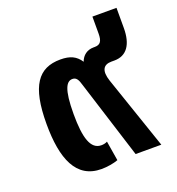

<svg xmlns="http://www.w3.org/2000/svg" viewBox="-112 -676 720 779"><g transform="rotate(-20 247.5 -287.0)"><path d="M196 10C220 10 250 5 268 -2L254 -87C245 -82 235 -81 228 -81C182 -81 165 -135 165 -238C165 -348 184 -374 209 -374C226 -374 233 -361 240 -336L346 0H457L349 -316C333 -364 347 -386 382 -386H395C449 -386 476 -427 476 -497V-584H372V-511C372 -478 363 -465 339 -465H334C305 -465 285 -449 276 -424C257 -453 232 -465 190 -465C94 -465 48 -402 48 -238C48 -87 87 10 196 10Z"/></g></svg>

Font: Noto Sans Thai UI SemCond SemBd
Style: Regular
Weight: 600
Width: 4
Designer: Monotype Design Team
Foundry: Monotype Imaging Inc.
Version: Version 2.000